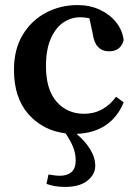

<svg xmlns="http://www.w3.org/2000/svg" viewBox="-20 -513 540 756"><path d="M163 211 171 174Q183 176 194.5 177.5Q206 179 216 179Q245 179 261.5 164.5Q278 150 278 119Q278 92 268.5 67.5Q259 43 238 12Q149 1 92 -63.5Q35 -128 35 -238Q35 -319 69.5 -376Q104 -433 161 -463Q218 -493 285 -493Q334 -493 373.5 -474.5Q413 -456 437.5 -425Q462 -394 467 -355Q455 -311 410 -311Q354 -311 345 -381L332 -441Q323 -443 314 -444Q305 -445 296 -445Q260 -445 229.5 -424.5Q199 -404 180 -361Q161 -318 161 -252Q161 -161 202.5 -113Q244 -65 311 -65Q351 -65 383 -83Q415 -101 437 -132L467 -110Q443 -51 395.5 -19.5Q348 12 281 14Q314 41 334.5 74Q355 107 355 140Q355 174 324 198.5Q293 223 237 223Q212 223 194 219.5Q176 216 163 211Z"/></svg>

Font: Source Serif Pro SemiBold
Style: Regular
Weight: 600
Designer: Frank Grießhammer
Foundry: Adobe Systems Incorporated
Version: Version 3.001;hotconv 1.0.111;makeotfexe 2.5.65597